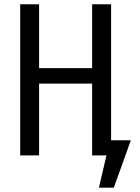

<svg xmlns="http://www.w3.org/2000/svg" viewBox="-20 -726 655 897"><path d="M410.3 0V-335.4H162.6V0H74.4V-706.2H162.6V-407.7H410.3V-706.2H499V-70.8H591.3L511.8 150.8H442.1L477.4 0Z"/></svg>

Font: FiraCode Nerd Font
Style: Regular
Weight: 400
Designer: Carrois Corporate, Edenspiekermann AG, Nikita Prokopov
Foundry: Carrois Corporate, Edenspiekermann AG, Nikita Prokopov
Version: Version 6.002;Nerd Fonts 3.4.0